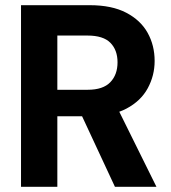

<svg xmlns="http://www.w3.org/2000/svg" viewBox="-20 -720 659 740"><path d="M61 0V-700H326Q411 -700 466.5 -671Q522 -642 549 -593.5Q576 -545 576 -485Q576 -429 549.5 -380Q523 -331 467.5 -301.5Q412 -272 325 -272H201V0ZM423 0 280 -307H431L583 0ZM201 -374H318Q377 -374 405 -403Q433 -432 433 -480Q433 -527 405.5 -555Q378 -583 317 -583H201Z"/></svg>

Font: DM Sans 28pt ExtraBold
Style: Regular
Weight: 800
Version: Version 4.004;gftools[0.9.30]